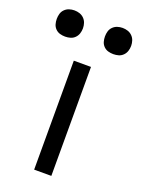

<svg xmlns="http://www.w3.org/2000/svg" viewBox="-167 -797 636 861"><g transform="rotate(20 150.5 -366.5)"><path d="M109 0V-520H191V0ZM265 -608Q252 -608 240 -611.5Q228 -615 219 -624Q210 -633 206.5 -645Q203 -657 203 -670Q203 -683 206.5 -695Q210 -707 219 -716Q228 -725 240 -729Q252 -733 265 -733Q278 -733 290 -729Q302 -725 311 -716Q320 -707 324 -695Q328 -683 328 -670Q328 -657 324 -645Q320 -633 311 -624Q302 -615 290 -611.5Q278 -608 265 -608ZM35 -608Q22 -608 10 -611.5Q-2 -615 -11 -624Q-20 -633 -23.5 -645Q-27 -657 -27 -670Q-27 -683 -23.5 -695Q-20 -707 -11 -716Q-2 -725 10 -729Q22 -733 35 -733Q48 -733 60 -729Q72 -725 81 -716Q90 -707 94 -695Q98 -683 98 -670Q98 -657 94 -645Q90 -633 81 -624Q72 -615 60 -611.5Q48 -608 35 -608Z"/></g></svg>

Font: Iosevka Aile
Style: Regular
Weight: 400
Designer: Belleve Invis
Foundry: Belleve Invis
Version: Version 28.0.1; ttfautohint (v1.8.4)